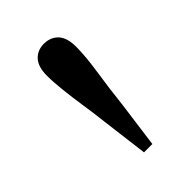

<svg xmlns="http://www.w3.org/2000/svg" viewBox="-115 -881 424 424"><g transform="rotate(-45 97.0 -669.0)"><path d="M97 -832Q118 -832 130.5 -818.5Q143 -805 143 -777Q143 -747 136 -701.5Q129 -656 125 -617L110 -506H84L70 -617Q67 -644 62.5 -673.5Q58 -703 55 -730.5Q52 -758 52 -777Q52 -805 64.5 -818.5Q77 -832 97 -832Z"/></g></svg>

Font: Early Summer Mincho
Style: Regular
Weight: 400
Designer: GuiWonder
Version: Version 1.002